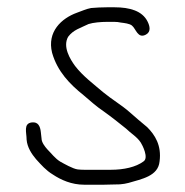

<svg xmlns="http://www.w3.org/2000/svg" viewBox="-20 -500 509 527"><path d="M309 6C317.7 5.3 325.7 4 333 2C368.2 -8.6 414.1 -16.1 418 -57C423.9 -101.1 405.1 -129.9 384 -151C367.3 -164.3 351.7 -178.5 336 -192C314.7 -211 286.2 -227.7 263 -247C236.6 -269.6 207.5 -291 186 -319C173 -336.8 151.3 -371.5 167 -399C181.7 -418.6 200.3 -422.7 223 -434C235.7 -438.2 257.4 -440 274 -440H294C300 -440 306 -439.3 312 -438C321.4 -436.8 335.3 -435.3 342 -430C353.3 -421 358.1 -393 380.5 -405C395.2 -412.8 391.2 -428.6 385 -441C370.6 -469.9 336.7 -480 294 -480H274C261.5 -480 241.7 -479.2 230 -478C215.8 -475.4 203.6 -469.2 191 -465C149.1 -449.8 108.5 -413.2 123 -355C137.6 -303.8 171.6 -268.9 209 -239C227.6 -223.1 244.8 -207.5 265 -194C288.2 -177.4 304.8 -163.9 326 -147C339 -134 356.2 -124.6 366.5 -108.5C370.8 -101.8 388.9 -66.9 374 -57C353 -41.3 319.7 -34 284.5 -34H211C205 -34 199 -34.3 193 -35C179.6 -36.9 155.7 -50.7 146 -56C131.1 -65 122 -78 110 -90C103.3 -97.5 94 -109.3 94 -120L92 -138C90.3 -153.3 84.7 -166 67.5 -164C43.5 -161.2 53 -136.3 53 -117C54.6 -95.7 67.1 -77 79 -63C93.3 -47.3 106.2 -32.3 125 -21C146.9 -6.4 176.2 7 211 7H265C278.6 7 295.1 6 309 6Z"/></svg>

Font: HoneyBee
Style: SeLit
Weight: 300
Foundry: Cannot Into Space Fonts
Version: Version 0.89